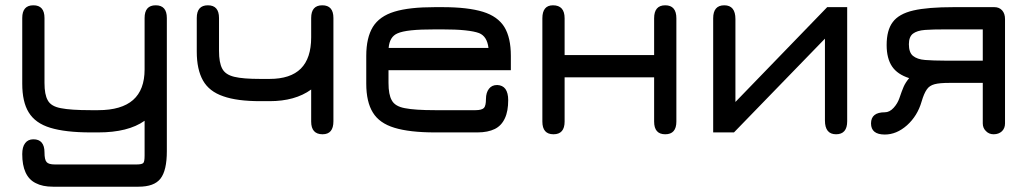

<svg xmlns="http://www.w3.org/2000/svg" viewBox="-20 -494 3884 725"><path d="M503 211C503 211 503 211 503 211C542.5 211 570 201 586 180.5C602 160 610 125.5 610 77C610 77 610 -426 610 -426C610 -426 610 -426 610 -426C610 -458 596 -474 568 -474C568 -474 568 -474 568 -474C540 -474 526 -458 526 -426C526 -426 526 -232 526 -232C526 -232 526 -232 526 -232C526 -180.5 511.5 -142 482.5 -116.5C453.5 -91 409.5 -78 351 -78C351 -78 322 -78 322 -78C322 -78 322 -78 322 -78C272 -78 234.5 -80.5 210 -85.5C185 -90 168.5 -100 160.5 -115C152 -129.5 148 -151.5 148 -181C148 -181 148 -426 148 -426C148 -426 148 -426 148 -426C148 -458 134 -474 106 -474C106 -474 106 -474 106 -474C78 -474 64 -458 64 -426C64 -426 64 -178 64 -178C64 -178 64 -178 64 -178C64 -132.5 72 -96 88.5 -69.5C105 -42.5 132 -23 170 -11.5C207.5 0 258.5 6 322 6C322 6 351 6 351 6C351 6 351 6 351 6C426 6 484.5 -8.5 526 -38C526 -38 526 93 526 93C526 93 526 93 526 93C526 108.5 524.5 118 521 121.5C517.5 125 509.5 127 496 127C496 127 187 127 187 127C187 127 187 127 187 127C171.5 127 161 124 156 118C150.5 112 148 99.5 148 81C148 81 148 81 148 81C148 65 144.5 53 137.5 44.5C130.5 36 120 32 106 32C106 32 106 32 106 32C92.5 32 82 37 75 46.5C67.5 56 64 70 64 88C64 88 64 88 64 88C64 115.5 68 138.5 76.5 157C85 175.5 97.5 189 115 197.5C132 206.5 153.5 211 180 211C180 211 503 211 503 211Z M1198 13C1225.5 13 1239 -3.5 1239 -36C1239 -36 1239 -426 1239 -426C1239 -426 1239 -426 1239 -426C1239 -458 1225 -474 1197 -474C1197 -474 1197 -474 1197 -474C1169 -474 1155 -458 1155 -426C1155 -426 1155 -353 1155 -353C1155 -353 1155 -353 1155 -353C1155 -300.5 1142 -261 1116 -235C1090 -209 1050.5 -196 998 -196C998 -196 963 -196 963 -196C963 -196 963 -196 963 -196C919.5 -196 887 -198.5 864.5 -204C842 -209.5 827 -219.5 819 -235C811 -250 807 -272.5 807 -302C807 -302 807 -426 807 -426C807 -426 807 -426 807 -426C807 -458 793 -474 765 -474C765 -474 765 -474 765 -474C737 -474 723 -458 723 -426C723 -426 723 -299 723 -299C723 -299 723 -299 723 -299C723 -253.5 731 -217.5 746.5 -190C762 -162.5 787.5 -142.5 823 -130.5C858 -118 904.5 -112 963 -112C963 -112 998 -112 998 -112C998 -112 998 -112 998 -112C1062 -112 1114.5 -126.5 1155 -156C1155 -156 1155 -35 1155 -35C1155 -35 1155 -35 1155 -35C1155 -3 1169.5 13 1198 13C1198 13 1198 13 1198 13Z M1783 6C1783 6 1783 6 1783 6C1809.5 6 1831 1.5 1848.5 -7C1865.5 -15.5 1878 -29 1886.5 -47.5C1895 -65.5 1899 -88.5 1899 -116C1899 -116 1899 -116 1899 -116C1899 -134 1895.5 -148 1888.5 -158C1881.5 -167.5 1871 -172.5 1857.5 -173C1857.5 -173 1857.5 -173 1857.5 -173C1844 -173 1834 -168.5 1826.5 -159C1819 -149.5 1815 -136.5 1815 -120C1815 -120 1815 -120 1815 -120C1815 -103.5 1812.5 -92 1807.5 -86.5C1802 -81 1791.5 -78 1776 -78C1776 -78 1622 -78 1622 -78C1622 -78 1622 -78 1622 -78C1571.5 -78 1534 -80.5 1509 -85.5C1484 -90 1467.5 -100 1459.5 -115C1451 -129.5 1447 -151.5 1447 -181C1447 -181 1447 -229 1447 -229C1447 -229 1909 -229 1909 -229C1909 -229 1909 -283 1909 -283C1909 -283 1909 -283 1909 -283C1909 -328.5 1901 -365 1884.5 -392C1868 -418.5 1841 -438 1803.5 -449.5C1766 -461 1715 -467 1651 -467C1651 -467 1622 -467 1622 -467C1622 -467 1622 -467 1622 -467C1558 -467 1507 -461.5 1469.5 -450C1431.5 -438.5 1404.5 -419 1388 -392.5C1371.5 -365.5 1363 -329 1363 -283C1363 -283 1363 -178 1363 -178C1363 -178 1363 -178 1363 -178C1363 -132 1371.5 -95.5 1388 -69C1404.5 -42 1431.5 -23 1469.5 -11.5C1507 0 1558 6 1622 6C1622 6 1783 6 1783 6ZM1447.5 -313C1450 -341.5 1461 -359.5 1481 -368C1481 -368 1481 -368 1481 -368C1492 -373 1509.5 -377 1533 -379.5C1556.5 -382 1586 -383 1622 -383C1622 -383 1651 -383 1651 -383C1651 -383 1651 -383 1651 -383C1684 -383 1712.5 -382 1736 -379.5C1759.5 -377 1777 -373.5 1789 -369C1789 -369 1789 -369 1789 -369C1809 -361 1821 -342.5 1824.5 -313C1824.5 -313 1447.5 -313 1447.5 -313C1447.5 -313 1447.5 -313 1447.5 -313Z M2070 13C2098 13 2112 -3 2112 -35C2112 -35 2112 -202 2112 -202C2112 -202 2450 -202 2450 -202C2450 -202 2450 -35 2450 -35C2450 -35 2450 -35 2450 -35C2450 -3 2464 13 2492 13C2492 13 2492 13 2492 13C2520 13 2534 -3 2534 -35C2534 -35 2534 -425 2534 -425C2534 -425 2534 -425 2534 -425C2534 -457.5 2520 -474 2492 -474C2492 -474 2492 -474 2492 -474C2464 -474 2450 -457.5 2450 -425C2450 -425 2450 -286 2450 -286C2450 -286 2112 -286 2112 -286C2112 -286 2112 -425 2112 -425C2112 -425 2112 -425 2112 -425C2112 -457.5 2097.5 -474 2068 -474C2068 -474 2068 -474 2068 -474C2041.5 -474 2028 -457.5 2028 -425C2028 -425 2028 -35 2028 -35C2028 -35 2028 -35 2028 -35C2028 -3 2042 13 2070 13C2070 13 2070 13 2070 13Z M3137 13C3165 13 3179 -3.5 3179 -36C3179 -36 3179 -467 3179 -467C3179 -467 3103.5 -467 3103.5 -467C3103.5 -467 2757 -109 2757 -109C2757 -109 2757 -422 2757 -422C2757 -422 2757 -422 2757 -422C2757 -456.5 2743 -474 2715 -474C2715 -474 2715 -474 2715 -474C2687 -474 2673 -457.5 2673 -425C2673 -425 2673 6 2673 6C2673 6 2751.5 6 2751.5 6C2751.5 6 3095 -348 3095 -348C3095 -348 3095 -39 3095 -39C3095 -39 3095 -39 3095 -39C3095 -4.5 3109 13 3137 13C3137 13 3137 13 3137 13Z M3321 14C3350.5 14 3378.5 2.5 3405 -21C3431 -44.5 3449.5 -74 3460 -110.5C3460 -110.5 3460 -110.5 3460 -110.5C3466 -131 3472.5 -146 3479.5 -156C3486 -166 3496 -172.5 3509 -176C3522 -179.5 3540.5 -181 3565 -181C3565 -181 3691 -181 3691 -181C3691 -181 3691 -28 3691 -28C3691 -28 3691 -28 3691 -28C3691 -16.5 3695 -6.5 3703 1C3710.5 9 3720.5 13 3732 13C3732 13 3732 13 3732 13C3745 13 3755.5 9 3763.5 1.5C3771 -6 3775 -15.5 3775 -28C3775 -28 3775 -422 3775 -422C3775 -422 3775 -422 3775 -422C3775 -435.5 3771.5 -446.5 3764 -455C3756.5 -463 3747 -467 3735 -467C3735 -467 3581 -467 3581 -467C3581 -467 3581 -467 3581 -467C3516.5 -467 3465.5 -463 3429 -454.5C3392 -446 3366 -431 3351 -410.5C3335.5 -390 3328 -361 3328 -324C3328 -324 3328 -324 3328 -324C3328 -290 3335 -263 3348.5 -243C3362 -223 3383.5 -208.5 3413 -199C3413 -199 3413 -199 3413 -199C3403.5 -187.5 3396.5 -176.5 3392 -166C3387.5 -155.5 3382 -141 3376 -123C3376 -123 3376 -123 3376 -123C3371.5 -110 3364.5 -98 3354.5 -87C3344 -75.5 3333 -70 3321 -70C3321 -70 3321 -70 3321 -70C3286.5 -70 3269 -56 3269 -28C3269 -28 3269 -28 3269 -28C3269 0 3286.5 14 3321 14C3321 14 3321 14 3321 14ZM3548 -265C3518.5 -265 3493.5 -266 3473.5 -267.5C3453 -269 3438 -274.5 3427.5 -283C3417 -291.5 3412 -306.5 3412 -327C3412 -327 3412 -327 3412 -327C3412 -345.5 3417 -359 3427.5 -367C3437.5 -374.5 3452.5 -379.5 3473 -381C3493 -382.5 3518 -383 3548 -383C3548 -383 3691 -383 3691 -383C3691 -383 3691 -265 3691 -265C3691 -265 3548 -265 3548 -265C3548 -265 3548 -265 3548 -265Z"/></svg>

Font: Jura-Fortis-Bold
Style: Bold
Weight: 500
Designer: Daniel Johnson, Alexei Vanyashin, Mirko Velimirovic
Foundry: Daniel Johnson
Version: ""